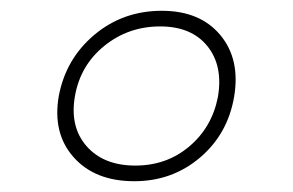

<svg xmlns="http://www.w3.org/2000/svg" viewBox="-20 -534 543 356"><path d="M280 -514Q351 -514 388.5 -469Q426 -424 414 -354Q402 -285 350.5 -241.5Q299 -198 229 -198Q156 -198 116.5 -242.5Q77 -287 89 -356Q102 -425 155 -469.5Q208 -514 280 -514ZM277 -485Q218 -485 173.5 -449Q129 -413 119 -356Q109 -299 140.5 -263Q172 -227 231 -227Q289 -227 331 -262.5Q373 -298 384 -354Q394 -412 364.5 -448.5Q335 -485 277 -485Z"/></svg>

Font: Poppins ExtraLight
Style: Italic
Weight: 275
Italic angle: -10°
Designer: Ninad Kale (Devanagari), Jonny Pinhorn (Latin)
Foundry: Indian Type Foundry
Version: Version 3.200;PS 1.000;hotconv 16.6.54;makeotf.lib2.5.65590